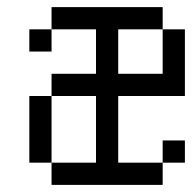

<svg xmlns="http://www.w3.org/2000/svg" viewBox="-20 -520 540 540"><path d="M437.5 -437.5H312.5V-312.5H437.5V-437.5H500V-250H312.5V-62.5H437.5V0H125V-62.5H250V-250H125V-312.5H250V-437.5H125V-500H437.5ZM62.5 -250H125V-62.5H62.5ZM62.5 -437.5H125V-375H62.5ZM437.5 -125H500V-62.5H437.5Z"/></svg>

Font: ChillBitmapSE 16px
Style: Regular
Weight: 400
Designer: Designed by Warren2060
Foundry: ChillType
Version: Version 1.000